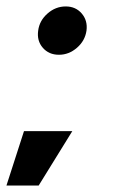

<svg xmlns="http://www.w3.org/2000/svg" viewBox="-58 -520 359 596"><path d="M125 -350Q93.5 -350 74.8 -371.8Q56 -393.5 60.5 -425Q64.5 -456 89.5 -478Q114.5 -500 146 -500Q177 -500 195.8 -478Q214.5 -456 210.5 -425Q206 -393.5 181 -371.8Q156 -350 125 -350ZM-38 56 16.5 -113H166.5L62 56Z"/></svg>

Font: Urbanist Black
Style: Italic
Weight: 900
Italic angle: -8°
Designer: Corey Hu
Foundry: Corey Hu
Version: Version 1.330; ttfautohint (v1.8.4.7-5d5b)